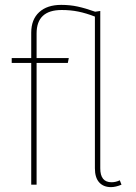

<svg xmlns="http://www.w3.org/2000/svg" viewBox="-20 -757 557 787"><path d="M478 0Q454 10 435 10Q404 10 386.5 -9.5Q369 -29 369 -67V-689Q333 -703 301 -709.5Q269 -716 233 -716Q130 -716 130 -620V-519H262L258 -499H130V0H108V-499H28V-519H108V-623Q108 -677 140.5 -707Q173 -737 231 -737Q267 -737 299 -730Q331 -723 370 -709L391 -712V-67Q391 -10 437 -10Q455 -10 471 -18Z"/></svg>

Font: Fira Sans Condensed Thin
Style: Regular
Weight: 250
Width: 3
Designer: Carrois Corporate & Edenspiekermann AG
Foundry: Carrois Corporate GbR & Edenspiekermann AG
Version: Version 4.203